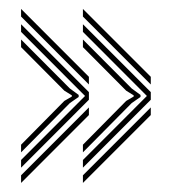

<svg xmlns="http://www.w3.org/2000/svg" viewBox="-20 -526 418 430"><path d="M165.7 -150.5V-167.7L309 -311.1L165.7 -454.6V-471.7L317.7 -319.7V-302.6ZM165.7 -116.3V-133.4L317.7 -285.4V-268.3ZM165.7 -184.8V-201.9L262.6 -300L279.4 -309.8V-312.5L262.6 -322.9L165.7 -420.4V-437.5L275 -327.8L294.7 -313.4V-308.9L275 -295.2ZM317.7 -336.8 165.7 -488.9V-506L317.7 -354ZM27.2 -150.5V-167.7L170.5 -311.1L27.2 -454.6V-471.7L179.1 -319.7V-302.6ZM27.2 -116.3V-133.4L179.1 -285.4V-268.3ZM27.2 -184.8V-201.9L124.1 -300L140.9 -309.8V-312.5L124.1 -322.9L27.2 -420.4V-437.5L136.5 -327.8L156.2 -313.4V-308.9L136.5 -295.2ZM179.1 -336.8 27.2 -488.9V-506L179.1 -354Z"/></svg>

Font: Big Shoulders Inline Text Thin
Style: Regular
Weight: 100
Designer: Patric King
Foundry: XO Type Co
Version: Version 2.002